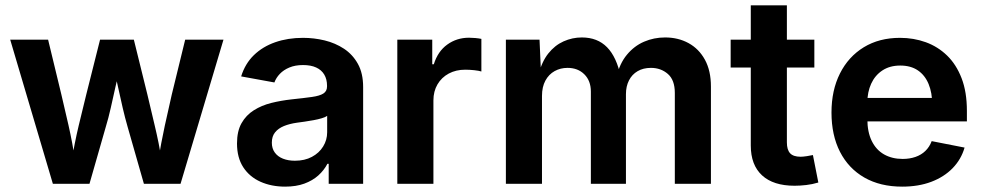

<svg xmlns="http://www.w3.org/2000/svg" viewBox="-20 -696 3721 727"><path d="M180.2 0 18.6 -545.9H162.1L212.4 -337.9Q225.1 -284.7 239.5 -221.2Q253.9 -157.7 266.1 -80.6H250Q262.7 -156.2 277.8 -219.7Q293 -283.2 306.6 -337.9L358.9 -545.9H486.8L538.1 -337.9Q550.8 -283.7 565.9 -220.5Q581.1 -157.2 594.2 -80.6H577.6Q590.3 -156.7 604 -220Q617.7 -283.2 630.4 -337.9L681.2 -545.9H826.2L663.6 0H524.9L462.9 -216.8Q453.6 -249 444.6 -287.6Q435.5 -326.2 427 -366.2Q418.5 -406.2 409.7 -441.9H434.6Q425.8 -406.2 417 -366.2Q408.2 -326.2 399.4 -287.4Q390.6 -248.5 380.9 -216.8L318.8 0Z M1059.6 10.7Q1007.8 10.7 966.3 -7.8Q924.8 -26.4 901.1 -62.7Q877.4 -99.1 877.4 -152.8Q877.4 -199.2 894.5 -229.5Q911.6 -259.8 940.9 -278.3Q970.2 -296.9 1007.3 -306.2Q1044.4 -315.4 1084.5 -319.8Q1131.8 -324.7 1161.1 -328.9Q1190.4 -333 1204.3 -341.8Q1218.3 -350.6 1218.3 -368.7V-371.1Q1218.3 -396 1207.8 -413.6Q1197.3 -431.2 1177.2 -440.4Q1157.2 -449.7 1127.4 -449.7Q1097.7 -449.7 1075.7 -440.4Q1053.7 -431.2 1039.6 -416.3Q1025.4 -401.4 1019 -383.8L893.1 -406.7Q908.2 -455.1 941.4 -487.3Q974.6 -519.5 1022.2 -536.1Q1069.8 -552.7 1127.4 -552.7Q1168.9 -552.7 1209.2 -543Q1249.5 -533.2 1282.5 -511.5Q1315.4 -489.7 1335.2 -454.1Q1355 -418.5 1355 -366.2V0H1224.6V-75.7H1219.7Q1207 -51.3 1185.3 -31.7Q1163.6 -12.2 1132.3 -0.7Q1101.1 10.7 1059.6 10.7ZM1096.7 -87.4Q1133.8 -87.4 1161.1 -102.1Q1188.5 -116.7 1203.6 -141.4Q1218.8 -166 1218.8 -195.3V-257.3Q1212.4 -252.4 1198.5 -248.3Q1184.6 -244.1 1167.5 -241Q1150.4 -237.8 1133.5 -235.4Q1116.7 -232.9 1104.5 -231.4Q1076.7 -227.5 1055.2 -218.8Q1033.7 -210 1021.5 -194.8Q1009.3 -179.7 1009.3 -155.8Q1009.3 -133.8 1020.5 -118.4Q1031.7 -103 1051.5 -95.2Q1071.3 -87.4 1096.7 -87.4Z M1484.4 0V-545.9H1616.7V-452.6H1622.6Q1637.7 -501.5 1673.6 -527.3Q1709.5 -553.2 1755.9 -553.2Q1767.1 -553.2 1780 -552Q1793 -550.8 1802.7 -548.8V-425.3Q1793.9 -428.2 1775.9 -430.2Q1757.8 -432.1 1741.2 -432.1Q1706.5 -432.1 1679.2 -417.5Q1651.9 -402.8 1636.5 -376.5Q1621.1 -350.1 1621.1 -315.9V0Z M1895.5 0V-545.9H2022.9L2028.8 -412.6H2019Q2031.2 -461.9 2055.9 -493.2Q2080.6 -524.4 2113.8 -539.3Q2147 -554.2 2183.1 -554.2Q2242.2 -554.2 2278.6 -517.1Q2314.9 -480 2330.6 -404.8H2314.5Q2326.2 -455.6 2353.8 -488.8Q2381.3 -522 2418.7 -538.1Q2456.1 -554.2 2498.5 -554.2Q2547.9 -554.2 2587.2 -532.7Q2626.5 -511.2 2649.2 -469.7Q2671.9 -428.2 2671.9 -368.2V0H2535.2V-344.2Q2535.2 -393.1 2508.8 -416Q2482.4 -439 2444.8 -439Q2415.5 -439 2394.3 -426.5Q2373 -414.1 2361.6 -391.6Q2350.1 -369.1 2350.1 -339.4V0H2217.3V-349.1Q2217.3 -390.1 2192.6 -414.6Q2168 -439 2128.9 -439Q2102.1 -439 2080.1 -426.8Q2058.1 -414.6 2045.2 -390.9Q2032.2 -367.2 2032.2 -332.5V0Z M3063.5 -545.9V-440.4H2746.6V-545.9ZM2822.8 -675.8H2959.5V-156.7Q2959.5 -128.9 2971.7 -115.7Q2983.9 -102.5 3011.7 -102.5Q3020 -102.5 3034.9 -104.7Q3049.8 -106.9 3058.1 -108.9L3078.6 -4.9Q3055.7 2 3032.7 4.6Q3009.8 7.3 2988.8 7.3Q2908.2 7.3 2865.5 -32Q2822.8 -71.3 2822.8 -145Z M3396 10.7Q3313 10.7 3252.9 -23.7Q3192.9 -58.1 3160.6 -121.1Q3128.4 -184.1 3128.4 -270Q3128.4 -354 3160.4 -417.7Q3192.4 -481.4 3250.7 -517.1Q3309.1 -552.7 3387.7 -552.7Q3439.9 -552.7 3485.6 -536.1Q3531.2 -519.5 3566.2 -485.6Q3601.1 -451.7 3621.1 -399.7Q3641.1 -347.7 3641.1 -276.4V-236.3H3188.5V-325.2H3573.7L3509.8 -300.3Q3509.8 -344.7 3496.1 -377.9Q3482.4 -411.1 3455.6 -429.4Q3428.7 -447.8 3388.7 -447.8Q3349.1 -447.8 3321 -429.2Q3293 -410.6 3278.6 -378.9Q3264.2 -347.2 3264.2 -308.1V-245.6Q3264.2 -196.3 3280.8 -162.4Q3297.4 -128.4 3327.6 -111.3Q3357.9 -94.2 3397.9 -94.2Q3424.3 -94.2 3446.3 -101.8Q3468.3 -109.4 3483.9 -124.5Q3499.5 -139.6 3507.8 -161.6L3632.3 -137.2Q3619.6 -92.8 3587.2 -59.3Q3554.7 -25.9 3506.3 -7.6Q3458 10.7 3396 10.7Z"/></svg>

Font: Inter Cardless
Style: Bold
Weight: 700
Designer: Rasmus Andersson
Foundry: rsms
Version: Version 4.001;git-9221beed3